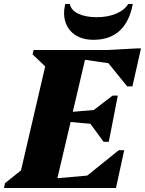

<svg xmlns="http://www.w3.org/2000/svg" viewBox="-48 -940 725 960"><path d="M-28 0 -23 -24 57 -88 178 -608 115 -668 120 -690H486L638 -698H657L614 -508H588L494 -624L377 -641L316 -381L421 -390L515 -462H541L496 -231H470L404 -321L305 -330L239 -49L388 -62L546 -189H573L532 0ZM419 -741Q366 -741 330 -764Q294 -787 280 -827.5Q266 -868 278 -920H301Q307 -889 343.5 -871.5Q380 -854 436 -854Q490 -854 532 -871.5Q574 -889 593 -920H616Q582 -741 419 -741Z"/></svg>

Font: Platypi ExtraBold
Style: Italic
Weight: 800
Italic angle: -13°
Designer: David Sargent
Foundry: Bolt Cutter Type
Version: Version 1.200; ttfautohint (v1.8.4.7-5d5b)